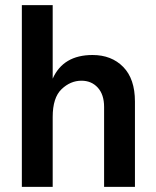

<svg xmlns="http://www.w3.org/2000/svg" viewBox="-20 -727 605 747"><path d="M185 -707V-421Q226 -513 340 -513Q414 -513 459.5 -466.5Q505 -420 505 -332V0H385V-311Q385 -359 360.5 -386Q336 -413 297 -413Q254 -413 219.5 -380Q185 -347 185 -272V0H65V-707Z"/></svg>

Font: Hind Semibold
Style: Regular
Weight: 600
Designer: Manushi Parikh, Satya Rajpurohit
Foundry: Indian Type Foundry
Version: Version 1.201;PS 1.0;hotconv 1.0.78;makeotf.lib2.5.61930; tt